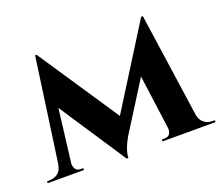

<svg xmlns="http://www.w3.org/2000/svg" viewBox="-115 -770 1094 946"><g transform="rotate(-20 432.0 -297.0)"><path d="M705 -613 713 -510 444 -83Q444 -83 435 -66.5Q426 -50 417.5 -27Q409 -4 408 19H399L360 -63ZM90 -64V0H-8V-10Q-8 -10 -1.5 -10Q5 -10 5 -10Q30 -10 48.5 -24Q67 -38 71 -64ZM134 -50Q133 -39 140.5 -24.5Q148 -10 168 -10H182V0H122L128 -50ZM149 -613H157L191 -517L128 0H63ZM157 -613 453 -170 399 19 133 -384ZM714 -613 802 0H649L600 -365L705 -613ZM774 -64H793Q798 -38 816.5 -24Q835 -10 858 -10Q858 -10 865 -10Q872 -10 872 -10V0H774ZM642 -50H648L654 0H594V-10H608Q630 -10 637 -24.5Q644 -39 642 -50Z"/></g></svg>

Font: Cinzel
Style: Bold
Weight: 700
Designer: Natanael Gama
Version: Version 2.000